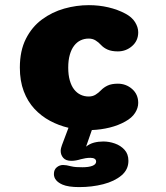

<svg xmlns="http://www.w3.org/2000/svg" viewBox="-20 -508 659 764"><path d="M295 236.5Q273.5 236.5 256.8 234Q240 231.5 228.5 226.5Q194.5 211.5 194.5 184.5Q194.5 167 205.8 157.8Q217 148.5 231 148.5Q243.5 148.5 262 153.5Q272 156 283 156.8Q294 157.5 308 157.5Q333 157.5 347.8 151.8Q362.5 146 362.5 135Q362.5 127.5 356.5 123.8Q350.5 120 339.5 120Q330 120 320.5 121.5Q311 123 302 125.5Q292.5 128.5 283 130.2Q273.5 132 264 132Q242 132 231.8 120.2Q221.5 108.5 221.5 92.5Q221.5 87 223 81Q224.5 75 226.5 69.5L252.5 0.5Q214 -8.5 179 -27.2Q144 -46 117 -75Q90 -104 74.5 -145Q59 -186 59 -239Q59 -306 83 -353.5Q107 -401 147 -430.5Q187 -460 235.5 -473.8Q284 -487.5 333.5 -487.5Q374 -487.5 411.2 -478.8Q448.5 -470 478.5 -454Q505 -440 517.5 -419.8Q530 -399.5 530 -379.5Q530 -346 505.8 -324.8Q481.5 -303.5 449 -303.5Q424.5 -303.5 408.5 -310.5Q392.5 -317.5 381.5 -329.5Q372 -340 360.2 -347.2Q348.5 -354.5 333 -354.5Q315.5 -354.5 300.8 -347.5Q286 -340.5 275 -326.2Q264 -312 257.8 -290.2Q251.5 -268.5 251.5 -239Q251.5 -209.5 257.8 -187.8Q264 -166 275 -152Q286 -138 300.8 -131Q315.5 -124 333 -124Q348.5 -124 360.2 -131.2Q372 -138.5 381.5 -148.5Q393 -160.5 408.8 -167.8Q424.5 -175 449 -175Q481.5 -175 505.8 -153.8Q530 -132.5 530 -98.5Q530 -78.5 517.5 -58.8Q505 -39 478.5 -24.5Q451 -9 416.8 -0.5Q382.5 8 345.5 9.5L322.5 75.5Q337 64 354.2 59.5Q371.5 55 391 55Q414 55 437 63Q460 71 475.5 88Q491 105 491 132Q491 167 463.2 190.2Q435.5 213.5 390.8 225Q346 236.5 295 236.5Z"/></svg>

Font: Sono Monospace ExtraBold
Style: Regular
Weight: 800
Version: Version 2.112